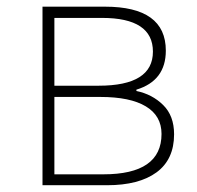

<svg xmlns="http://www.w3.org/2000/svg" viewBox="-20 -547 582 567"><path d="M105.5 0V-527.3H290Q469.7 -527.3 469.7 -397.5Q469.7 -308.6 382.8 -282.2V-278.3Q429.7 -268.6 461.9 -236.8Q494.1 -205.1 494.1 -150.4Q494.1 -76.2 442.4 -38.1Q390.6 0 295.9 0ZM140.6 -293.9H271.5Q431.6 -293.9 431.6 -394.5Q431.6 -494.1 281.2 -494.1H140.6ZM140.6 -32.2H285.2Q457 -32.2 457 -151.4Q457 -205.1 410.6 -232.9Q364.3 -260.7 276.4 -260.7H140.6Z"/></svg>

Font: Gen Shin Gothic ExtraLight
Style: Regular
Weight: 100
Designer: [Source Han Sans]
Ryoko NISHIZUKA  (kana & ideographs); Paul D. Hunt (Latin, Greek & Cyrillic); Wenlong ZHANG  (bopomofo
Version: Version 1.002.20150607